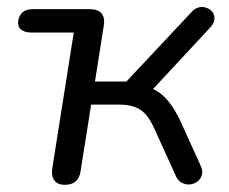

<svg xmlns="http://www.w3.org/2000/svg" viewBox="-20 -512 643 539"><path d="M162 6.9Q142.1 6.9 132.9 -5.2Q123.7 -17.3 126.6 -38.2L187.1 -420.7H67.6Q48.6 -420.7 38.7 -429.5Q28.7 -438.3 31.1 -453.8Q36.9 -486.3 71.9 -486.3H232.5Q254.4 -486.3 264.7 -474.7Q274.9 -463 271.5 -441L246.6 -283.1H334.8L518.2 -478.7Q528 -489.4 539.4 -491.6Q550.9 -493.8 561.1 -489.6Q571.3 -485.5 577.1 -477.2Q582.9 -469 581.9 -457.8Q580.9 -446.6 570.7 -435.4L398.8 -250.4L368.9 -273.2Q405.4 -270.2 434.5 -246.3Q463.5 -222.4 489.3 -165.9L543.3 -46.9Q550.1 -31.9 546.7 -20.5Q543.3 -9 534.1 -2.3Q524.9 4.5 513.3 5.7Q501.6 6.9 490.5 1.1Q479.3 -4.7 473.5 -18.3L415 -147.2Q396.3 -190.1 373.5 -204.3Q350.8 -218.4 313.4 -218.4H235.9L206.1 -30.9Q200.3 6.9 162 6.9Z"/></svg>

Font: Nunito Variable Extra Light
Style: Italic
Weight: 200
Italic angle: -9°
Designer: Vernon Adams
Foundry: Vernon Adams
Version: Version 3.602